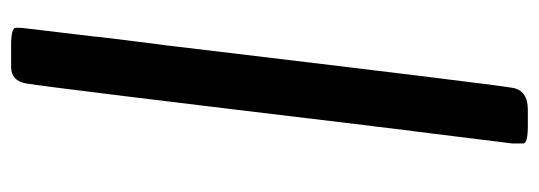

<svg xmlns="http://www.w3.org/2000/svg" viewBox="-329 -454 960 342"><g transform="rotate(-90 151.0 -283.0)"><path d="M126.5 177.2H97.2Q66.4 177.2 66.4 168.9V149.9L87.9 -23.4L89.4 -33.7L96.7 -94.7L98.1 -105Q166 -672.9 173.3 -716.3Q178.2 -743.2 202.6 -743.2H241.2Q272.5 -743.2 272.5 -734.9V-725.6Q272.5 -725.1 256.8 -593.8L255.9 -583.5L243.2 -481.4L241.7 -471.2L239.3 -450.7Q171.9 114.3 165.5 150.4Q160.6 177.2 126.5 177.2Z"/></g></svg>

Font: Averia Sans Libre
Style: Bold Italic
Weight: 700
Italic angle: -6.90001°
Version: Version 1.002